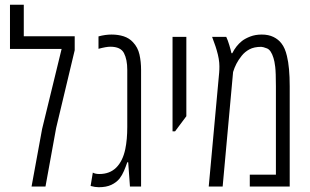

<svg xmlns="http://www.w3.org/2000/svg" viewBox="-20 -785 1305 808"><path d="M112.8 0 157.2 -242.2 239.3 -579.1H22V-765.1H80.1V-632.3H294.4V-573.7L216.3 -246.6L171.4 0Z M395.5 2.9Q380.4 2.9 361.3 -2.4L370.6 -58.6Q380.9 -52.7 398.4 -52.7Q441.9 -52.7 469.2 -79.8Q496.6 -106.9 507.3 -157.7Q515.6 -198.2 515.6 -250.5V-491.2Q515.6 -534.7 501.7 -561.5Q487.8 -588.4 444.3 -588.4Q426.8 -588.4 394.5 -579.6V-631.8Q422.9 -639.6 449.7 -639.6Q477.5 -639.6 500.7 -632.1Q523.9 -624.5 539.6 -607.4Q560.1 -585.9 566.9 -555.7Q573.7 -525.4 573.7 -491.2V0H526.9L519.5 -102.1H515.6Q509.3 -83.5 501.7 -65.7Q494.1 -47.9 482.9 -33.2Q469.7 -17.1 448.5 -7.1Q427.2 2.9 395.5 2.9Z M706.1 -232.4V-629.9H764.2V-295.9L716.8 -232.4Z M858.4 0 902.3 -479Q902.8 -485.4 903.1 -492.7Q903.3 -500 903.3 -505.9Q903.3 -535.6 892.1 -573.2Q887.7 -588.9 882.3 -603Q879.9 -609.9 877.4 -616.5Q875 -623 872.6 -629.9H932.1Q939 -615.2 944.8 -595.7Q950.7 -576.2 954.1 -561H957.5Q973.1 -592.3 998 -612.3Q1011.7 -623 1033.2 -631.3Q1054.7 -639.6 1081.5 -639.6Q1109.9 -639.6 1130.9 -629.4Q1151.9 -619.1 1164.6 -602.1Q1179.7 -583 1187.5 -549.3Q1199.2 -502 1199.2 -421.9V0H1031.2V-49.8H1141.1V-421.9Q1141.1 -479.5 1138.2 -503.7Q1135.3 -527.8 1130.9 -541Q1120.6 -574.7 1103.5 -581.3Q1086.4 -587.9 1079.6 -587.9Q1049.3 -587.9 1029.8 -577.4Q1010.3 -566.9 997.1 -550.3Q983.4 -533.2 974.9 -516.6Q966.3 -500 960.9 -481.9L917 0Z"/></svg>

Font: Open Sans Condensed Light
Style: Regular
Weight: 300
Width: 3
Designer: Monotype Design Team
Foundry: Monotype Imaging Inc.
Version: Version 3.003; ttfautohint (v1.8.4)